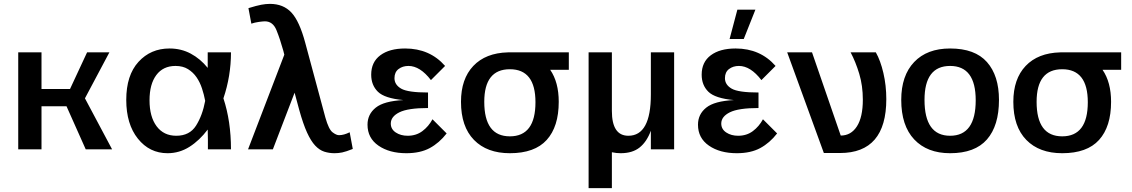

<svg xmlns="http://www.w3.org/2000/svg" viewBox="-20 -770 5837 990"><path d="M74 -500H194V-311H341L429 -500H544L418 -263L558 0H422L323 -222H194V0H74Z M1052 0Q1052 -24 1052 -49.5Q1052 -75 1051 -102Q1009 -46 957 -13Q905 20 844 20Q751 20 691 -55Q631 -130 631 -255Q631 -382 694 -451Q757 -520 854 -520Q914 -520 963.5 -493.5Q1013 -467 1051 -420V-500H1171Q1171 -378 1132 -263Q1171 -145 1171 0ZM889 -70Q958 -70 991 -122.5Q1024 -175 1038 -250Q1032 -282 1021.5 -314Q1011 -346 993.5 -371.5Q976 -397 949.5 -413.5Q923 -430 885 -430Q821 -430 786 -383Q751 -336 751 -253Q751 -168 787.5 -119Q824 -70 889 -70Z M1446 -488 1441 -508Q1424 -569 1405.5 -614.5Q1387 -660 1346 -660Q1336 -660 1314.5 -657Q1293 -654 1276 -648L1261 -728Q1303 -741 1327 -745.5Q1351 -750 1372 -750Q1441 -750 1482.5 -705.5Q1524 -661 1554 -549L1658 -163Q1675 -103 1694.5 -88Q1714 -73 1728 -73Q1753 -73 1783 -88L1799 -2Q1764 12 1744.5 16Q1725 20 1705 20Q1677 20 1652 12Q1627 4 1605 -19.5Q1583 -43 1563 -87Q1543 -131 1523 -203L1499 -292L1387 0H1259Z M2283 -82Q2245 -33 2196 -6.5Q2147 20 2075 20Q1988 20 1931.5 -19Q1875 -58 1875 -127Q1875 -181 1917.5 -215Q1960 -249 2060 -254Q1963 -263 1928.5 -297Q1894 -331 1894 -385Q1894 -450 1941 -485Q1988 -520 2069 -520Q2196 -520 2275 -430L2202 -357Q2146 -430 2086 -430Q2056 -430 2035 -414Q2014 -398 2014 -367Q2014 -333 2048.5 -313Q2083 -293 2187 -293V-213Q2084 -213 2039.5 -191Q1995 -169 1995 -133Q1995 -104 2020.5 -87Q2046 -70 2082 -70Q2126 -70 2158 -94Q2190 -118 2210 -155Z M2357 -245Q2357 -363 2420.5 -430Q2484 -497 2599 -500H2913V-410H2817Q2861 -346 2861 -245Q2861 -117 2799 -48.5Q2737 20 2609 20Q2491 20 2424 -48.5Q2357 -117 2357 -245ZM2609 -67Q2741 -67 2741 -243Q2741 -413 2609 -413Q2477 -413 2477 -245Q2477 -67 2609 -67Z M3015 -500H3135V-198Q3135 -70 3220 -70Q3336 -70 3336 -283V-500H3456V0H3336V-96Q3315 -39 3278 -9.5Q3241 20 3180 20Q3158 20 3135 15V200H3015Z M3987 -82Q3949 -33 3900 -6.5Q3851 20 3779 20Q3692 20 3635.5 -19Q3579 -58 3579 -127Q3579 -181 3621.5 -215Q3664 -249 3764 -254Q3667 -263 3632.5 -297Q3598 -331 3598 -385Q3598 -450 3645 -485Q3692 -520 3773 -520Q3900 -520 3979 -430L3906 -357Q3850 -430 3790 -430Q3760 -430 3739 -414Q3718 -398 3718 -367Q3718 -333 3752.5 -313Q3787 -293 3891 -293V-213Q3788 -213 3743.5 -191Q3699 -169 3699 -133Q3699 -104 3724.5 -87Q3750 -70 3786 -70Q3830 -70 3862 -94Q3894 -118 3914 -155ZM3782 -720H3875L3815 -569H3742Z M4228 19 4039 -500H4167L4315 -71Q4368 -71 4398.5 -118.5Q4429 -166 4429 -256Q4429 -328 4410.5 -389.5Q4392 -451 4366 -500H4496Q4520 -458 4535 -393.5Q4550 -329 4550 -259Q4550 19 4311 19Z M4879 20Q4761 20 4694 -51Q4627 -122 4627 -255Q4627 -380 4693.5 -450Q4760 -520 4879 -520Q5007 -520 5069 -450Q5131 -380 5131 -255Q5131 -122 5069 -51Q5007 20 4879 20ZM4879 -70Q5011 -70 5011 -253Q5011 -430 4879 -430Q4747 -430 4747 -255Q4747 -70 4879 -70Z M5205 -245Q5205 -363 5268.5 -430Q5332 -497 5447 -500H5761V-410H5665Q5709 -346 5709 -245Q5709 -117 5647 -48.5Q5585 20 5457 20Q5339 20 5272 -48.5Q5205 -117 5205 -245ZM5457 -67Q5589 -67 5589 -243Q5589 -413 5457 -413Q5325 -413 5325 -245Q5325 -67 5457 -67Z"/></svg>

Font: Moderustic Med
Style: Regular
Weight: 500
Designer: Tural Alisoy
Foundry: TAFT Foundry
Version: Version 2.110